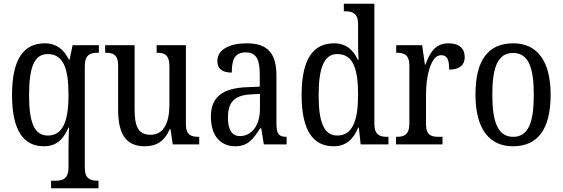

<svg xmlns="http://www.w3.org/2000/svg" viewBox="-20 -780 3040 1037"><path d="M256 237H512V196H508C470 196 438 187 438 127V-423C438 -486 470 -495 507 -495H514V-536H372L356 -458H352C327 -510 286 -546 222 -546C107 -546 45 -460 45 -267C45 -75 107 10 217 10C286 10 323 -29 350 -91H353C351 -65 350 -2 350 38V123C350 187 318 196 280 196H256ZM238 -48C165 -48 137 -119 137 -266C137 -416 165 -488 237 -488C323 -488 350 -410 350 -267C350 -118 316 -48 238 -48Z M761 10C819 10 864 -10 897 -82H901L913 0H1056V-41H1052C1015 -41 984 -49 984 -109V-536H826V-495H829C866 -495 895 -486 895 -422V-215C895 -118 865 -52 793 -52C726 -52 707 -99 707 -189V-536H548V-495H552C589 -495 618 -486 618 -427V-186C618 -48 667 10 761 10Z M1250 10C1322 10 1348 -31 1385 -87H1391L1405 0H1528V-41H1525C1487 -41 1473 -57 1473 -113V-372C1473 -499 1419 -546 1313 -546C1220 -546 1154 -513 1154 -450C1154 -408 1181 -388 1232 -388C1232 -452 1244 -497 1307 -497C1372 -497 1383 -447 1383 -373V-312L1313 -309C1182 -304 1119 -256 1119 -150C1119 -41 1176 10 1250 10ZM1276 -45C1231 -45 1211 -82 1211 -144C1211 -223 1241 -265 1333 -270L1384 -273V-191C1384 -106 1342 -45 1276 -45Z M1782 10C1850 10 1889 -29 1915 -91H1918L1928 0H2078V-41H2070C2031 -41 2002 -52 2002 -111V-760H1837V-719H1844C1881 -719 1914 -710 1914 -650V-565C1914 -529 1914 -490 1917 -458H1912C1888 -510 1850 -546 1784 -546C1671 -546 1609 -460 1609 -267C1609 -75 1671 10 1782 10ZM1802 -48C1729 -48 1701 -120 1701 -266C1701 -410 1729 -488 1801 -488C1887 -488 1914 -410 1914 -267C1914 -129 1884 -48 1802 -48Z M2119 0H2370V-41H2348C2311 -41 2281 -49 2281 -108V-273C2281 -362 2305 -482 2362 -482C2395 -482 2406 -459 2406 -404C2465 -404 2490 -431 2490 -472C2490 -517 2461 -546 2402 -546C2330 -546 2301 -494 2278 -431H2275L2260 -536H2120V-495H2123C2160 -495 2191 -486 2191 -427V-113C2191 -50 2160 -41 2122 -41H2119Z M2750 10C2884 10 2954 -81 2954 -269C2954 -456 2877 -546 2753 -546C2617 -546 2548 -456 2548 -269C2548 -81 2625 10 2750 10ZM2752 -41C2670 -41 2639 -119 2639 -269C2639 -418 2669 -494 2751 -494C2833 -494 2863 -418 2863 -269C2863 -119 2834 -41 2752 -41Z"/></svg>

Font: Noto Serif Myanmar Condensed
Style: Regular
Weight: 400
Width: 3
Designer: Ben Mitchell and the Monotype Design Team
Foundry: Monotype Imaging Inc.
Version: Version 2.106